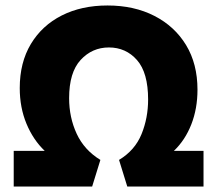

<svg xmlns="http://www.w3.org/2000/svg" viewBox="-20 -680 762 700"><path d="M30 0V-130H143Q101 -170 76.5 -229Q52 -288 52 -359Q52 -452 92.5 -519.5Q133 -587 205 -623.5Q277 -660 372 -660Q469 -660 543 -622Q617 -584 658.5 -515.5Q700 -447 700 -353Q700 -284 677.5 -226.5Q655 -169 614 -130H722V0H444L414 -97Q472 -132 496 -191Q520 -250 520 -317Q520 -415 479.5 -461Q439 -507 377 -507Q316 -507 274 -461.5Q232 -416 232 -322Q232 -252 259.5 -192.5Q287 -133 346 -97L316 0Z"/></svg>

Font: Braah One
Style: Regular
Weight: 400
Designer: Ashish Kumar
Foundry: Ashish Kumar
Version: Version 1.001; ttfautohint (v1.8.4.7-5d5b);gftools[0.9.29]